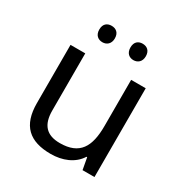

<svg xmlns="http://www.w3.org/2000/svg" viewBox="-171 -862 960 1004"><g transform="rotate(30 309.0 -360.0)"><path d="M169 -681C169 -647 190 -631 216 -631C241 -631 263 -647 263 -681C263 -716 241 -730 216 -730C190 -730 169 -716 169 -681ZM357 -681C357 -647 378 -631 403 -631C428 -631 450 -647 450 -681C450 -716 428 -730 403 -730C378 -730 357 -716 357 -681ZM533 -536H445V-257C445 -132 406 -63 287 -63C206 -63 168 -105 168 -191V-536H79V-185C79 -49 145 10 274 10C343 10 409 -15 444 -71H448L461 0H533Z"/></g></svg>

Font: Noto Sans Newa
Style: Regular
Weight: 400
Designer: Monotype Design Team
Foundry: Monotype Imaging Inc.
Version: Version 2.007